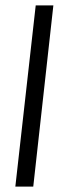

<svg xmlns="http://www.w3.org/2000/svg" viewBox="-20 -687 253 707"><path d="M102.5 0 176.5 -667H111.5L36.5 0Z"/></svg>

Font: Din Kursivschrift
Style: Eng
Weight: 400
Version: Version 1.089